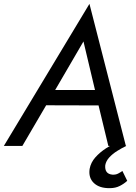

<svg xmlns="http://www.w3.org/2000/svg" viewBox="-45 -757 705 996"><path d="M193 -290H496L512 -210L152 -211ZM226 -264 215 -246 71 0H-25L419 -737L608 0H517L459 -240L455 -260L388 -542ZM615 181Q599 196 576.5 207.5Q554 219 525 219Q471 220 442 192.5Q413 165 420 119Q426 86 449.5 59.5Q473 33 505.5 12Q538 -9 571 -25L610 0Q587 11 563 26Q539 41 522 59.5Q505 78 501 100Q499 122 508 134.5Q517 147 538 149Q555 150 567.5 143.5Q580 137 590 130Z"/></svg>

Font: Jost
Style: Italic
Weight: 400
Italic angle: -5°
Version: Version 3.710